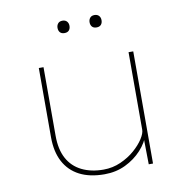

<svg xmlns="http://www.w3.org/2000/svg" viewBox="-81 -798 848 885"><g transform="rotate(-10 342.5 -355.5)"><path d="M338 10Q269 10 221.5 -14.5Q174 -39 149 -86Q124 -133 124 -201V-525H146V-204Q146 -140 169 -97.5Q192 -55 235.5 -33.5Q279 -12 337 -12Q380 -12 418 -29Q456 -46 484 -70.5Q512 -95 528 -120Q544 -145 544 -162V-525H566V0H546L544 -137L555 -140Q544 -102 512.5 -67.5Q481 -33 436.5 -11.5Q392 10 338 10ZM419 -663Q405 -663 398 -671Q391 -679 391 -692Q391 -704 398 -712.5Q405 -721 419 -721Q432 -721 439.5 -713Q447 -705 447 -692Q447 -679 440 -671Q433 -663 419 -663ZM269 -663Q255 -663 248 -671Q241 -679 241 -692Q241 -704 248 -712.5Q255 -721 269 -721Q282 -721 289.5 -713Q297 -705 297 -692Q297 -679 290 -671Q283 -663 269 -663Z"/></g></svg>

Font: Lexend Exa Thin
Style: Regular
Weight: 250
Designer: Bonnie Shaver-Troup, Thomas Jockin
Foundry: Lexend
Version: Version 1.007